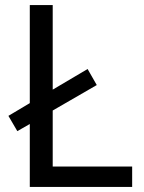

<svg xmlns="http://www.w3.org/2000/svg" viewBox="-20 -734 564 754"><path d="M97 0V-247L48 -219L13 -279L97 -329V-714H187V-382L324 -463L360 -400L187 -300V-80H499V0Z"/></svg>

Font: Noto Sans NKo
Style: Regular
Weight: 400
Designer: Monotype Design Team
Foundry: Monotype Imaging Inc.
Version: Version 2.003; ttfautohint (v1.8.4.7-5d5b)